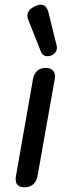

<svg xmlns="http://www.w3.org/2000/svg" viewBox="-20 -790 301 820"><path d="M47 -25Q47 -33 48 -37L121 -453Q125 -475 139 -487.5Q153 -500 175 -500Q194 -500 204.5 -490.5Q215 -481 215 -463Q215 -457 214 -453L140 -37Q136 -15 121.5 -2.5Q107 10 85 10Q47 10 47 -25ZM184 -550Q162 -550 155 -569L100 -707Q97 -715 97 -723Q97 -748 129 -763Q143 -770 154 -770Q178 -770 187 -737L222 -595Q223 -592 223 -586Q223 -576 217 -567Q211 -558 199 -553Q192 -550 184 -550Z"/></svg>

Font: Kodchasan Medium
Style: Italic
Weight: 500
Italic angle: -10°
Version: Version 1.000; ttfautohint (v1.6)